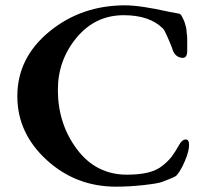

<svg xmlns="http://www.w3.org/2000/svg" viewBox="-20 -684 748 720"><path d="M663 -621Q666 -615 669 -608.5Q672 -602 674 -594.5Q676 -587 677.5 -582Q679 -577 679.5 -567.5Q680 -558 681 -554Q682 -550 682 -538.5Q682 -527 682 -524.5Q682 -522 682 -508.5Q682 -495 682 -493Q682 -466 664 -467Q634 -469 625 -505Q599 -570 591 -577Q541 -627 444 -627Q337 -627 267 -542.5Q197 -458 197 -347Q197 -220 268.5 -124.5Q340 -29 456 -29Q502 -29 535 -37Q568 -45 590.5 -63.5Q613 -82 624.5 -97.5Q636 -113 652 -141Q663 -161 677 -161Q689 -161 689 -140Q689 -117 673.5 -80.5Q658 -44 642 -26Q639 -21 588 -2Q573 4 519.5 10Q466 16 415 16Q264 16 154.5 -84.5Q45 -185 45 -323Q45 -467 165 -565.5Q285 -664 449 -664Q506 -664 613 -640Q642 -634 650 -633Q657 -633 663 -621Z"/></svg>

Font: EB Garamond 12
Style: Bold
Weight: 700
Version: Version 0.016